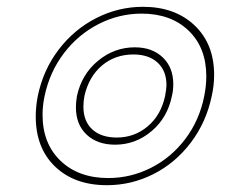

<svg xmlns="http://www.w3.org/2000/svg" viewBox="-20 -536 707 564"><path d="M85 -194Q85 -223 91 -254Q107 -331 152.5 -390.5Q198 -450 263 -483Q328 -516 400 -516Q494 -516 551.5 -461.5Q609 -407 609 -316Q609 -285 602 -254Q586 -177 540.5 -117Q495 -57 430.5 -24.5Q366 8 294 8Q199 8 142 -46.5Q85 -101 85 -194ZM580 -254Q586 -284 586 -312Q586 -396 534 -446Q482 -496 396 -496Q330 -496 270 -465.5Q210 -435 168 -380Q126 -325 111 -254Q105 -226 105 -199Q105 -114 158 -63.5Q211 -13 298 -13Q364 -13 423.5 -43Q483 -73 524.5 -128Q566 -183 580 -254ZM203 -221Q203 -236 206 -254Q220 -318 268 -357.5Q316 -397 376 -397Q427 -397 458 -367.5Q489 -338 489 -289Q489 -270 485 -254Q472 -190 425 -150.5Q378 -111 318 -111Q266 -111 234.5 -140.5Q203 -170 203 -221ZM465 -254Q469 -276 469 -286Q469 -328 443 -352Q417 -376 372 -376Q318 -376 279.5 -343.5Q241 -311 228 -254Q225 -238 225 -223Q225 -180 251 -156Q277 -132 323 -132Q375 -132 414 -165Q453 -198 465 -254Z"/></svg>

Font: Trirong Thin
Style: Italic
Weight: 250
Italic angle: -12°
Designer: Katatrad Team
Foundry: CadsonDemak
Version: Version 1.001